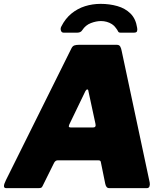

<svg xmlns="http://www.w3.org/2000/svg" viewBox="-36 -974 855 994"><path d="M-4 0Q-15 0 -15.5 -10Q-16 -20 -5 -42L334 -724Q340 -736 349.5 -739Q359 -742 372 -742H569Q582 -742 587 -732Q592 -722 594 -710L739 -29Q741 -19 738 -9.5Q735 0 724 0H528Q514 0 509 -22L486 -135Q485 -144 473 -144H263Q251 -144 244 -131L184 -10Q181 -4 177 -2Q173 0 162 0H-4ZM446 -314Q463 -314 458 -334L422 -501Q421 -511 416 -511Q411 -511 406 -502L323 -330Q319 -320 321 -317Q323 -314 332 -314ZM293 -805Q283 -805 279.5 -815.5Q276 -826 281 -836Q302 -878 334 -904Q366 -930 404.5 -942Q443 -954 485 -954Q531 -954 571.5 -942.5Q612 -931 639.5 -904Q667 -877 674 -830Q676 -820 673.5 -812.5Q671 -805 658 -805H587Q578 -805 575 -812Q572 -819 564 -829Q556 -841 543.5 -849Q531 -857 516.5 -861Q502 -865 487 -865Q462 -865 434.5 -854.5Q407 -844 390 -818Q385 -810 378 -807.5Q371 -805 365 -805Z"/></svg>

Font: Libre Franklin Black
Style: Italic
Weight: 900
Italic angle: -8°
Designer: Pablo Impallari, Rodrigo Fuenzalida, Nhung Nguyen
Foundry: Impallari Type
Version: Version 3.000